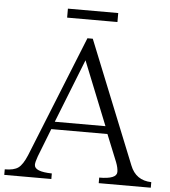

<svg xmlns="http://www.w3.org/2000/svg" viewBox="-60 -916 849 958"><g transform="rotate(5 364.0 -437.0)"><path d="M351.1 -725.1H377.9L625 -111.8Q653.3 -39.6 731 -37.6V-9.8H470.2V-37.6Q558.1 -37.6 558.1 -73.7Q558.1 -93.8 547.4 -121.6L492.2 -257.8H210.9L155.8 -116.7Q145 -86.9 145 -73.7Q145 -39.1 232.9 -37.6V-9.8H-2.9V-37.6Q43 -37.6 64.9 -53.7Q86.9 -69.8 106.9 -117.7ZM351.1 -614.7 225.1 -295.9H479ZM241.2 -863.8H493.2V-818.8H241.2Z"/></g></svg>

Font: I.Ming
Style: Regular
Weight: 400
Designer: Ichiten Fonts Project
Version: Version 6.11; Dec 27, 2019